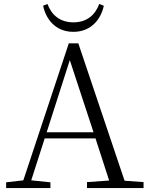

<svg xmlns="http://www.w3.org/2000/svg" viewBox="-20 -951 752 971"><path d="M198 -922C211 -859 257 -790 351 -790C445 -790 492 -859 505 -922L482 -931C461 -874 418 -838 351 -838C285 -838 241 -874 220 -931ZM333 -647 453 -282H216ZM420 0H706V-30L610 -37L376 -732H328L98 -39L11 -29V0H235V-29L138 -39L206 -251H463L532 -38L420 -30Z"/></svg>

Font: Noto Serif CJK HK Light
Style: Regular
Weight: 300
Designer: Ryoko NISHIZUKA 西塚涼子 (kana & ideographs); Frank Grießhammer (Latin, Greek & Cyrillic); Wenlong ZHANG 张文龙 (bopomofo); San
Foundry: Adobe
Version: Version 2.001;hotconv 1.1.0;makeotfexe 2.6.0